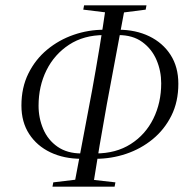

<svg xmlns="http://www.w3.org/2000/svg" viewBox="-20 -697 698 717"><path d="M284 -104Q219 -104 168.5 -128Q118 -152 89 -196.5Q60 -241 60 -303Q60 -370 86 -422.5Q112 -475 156 -511.5Q200 -548 255 -567Q310 -586 369 -586V-566Q293 -566 238 -530Q183 -494 153.5 -434.5Q124 -375 124 -302Q124 -256 141.5 -215Q159 -174 195 -149Q231 -124 284 -124ZM176 0 179 -16 279 -28H305L411 -16L408 0ZM256 0 324 -360Q338 -437 351.5 -518.5Q365 -600 376 -677H448L379 -308Q365 -231 352 -154Q339 -77 327 0ZM291 -661 294 -677H527L524 -661L423 -648H397ZM337 -104V-124Q413 -124 468 -159Q523 -194 552.5 -253.5Q582 -313 582 -386Q582 -432 564.5 -473Q547 -514 511.5 -540Q476 -566 422 -566V-586Q487 -586 537.5 -561.5Q588 -537 617 -492Q646 -447 646 -384Q646 -317 620 -265Q594 -213 550 -177Q506 -141 451 -122.5Q396 -104 337 -104Z"/></svg>

Font: Source Serif 4 60pt
Style: Italic
Weight: 400
Italic angle: -12°
Version: Version 4.004;hotconv 1.0.116;makeotfexe 2.5.65601